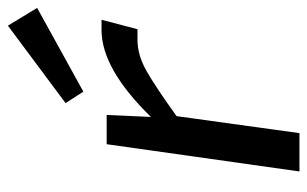

<svg xmlns="http://www.w3.org/2000/svg" viewBox="-166 -612 778 486"><g transform="rotate(-90 223.0 -369.0)"><path d="M234 -547 205 -592 401 -738 446 -664ZM175 -488 170 -376Q292 -501 390 -501H416L392 -410H365Q327 -410 287 -387.5Q247 -365 172 -311L129 0H32L101 -488Z"/></g></svg>

Font: Exo 2.0 Medium
Style: Italic
Weight: 500
Italic angle: -8°
Designer: Natanael Gama
Version: Version 1.001;PS 001.001;hotconv 1.0.70;makeotf.lib2.5.58329